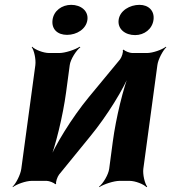

<svg xmlns="http://www.w3.org/2000/svg" viewBox="-20 -747 707 793"><path d="M476 -502 347 -346C277 -261 206 -146 178 -75L182 -74C210 -145 240 -269 253 -366L268 -478C271 -502 295 -539 312 -552L309 -554C291 -542 249 -528 225 -528H183C159 -528 124 -542 113 -554L111 -552C121 -539 129 -502 126 -478L68 -50C65 -26 46 11 32 24L33 26C48 14 87 0 111 0H173C183 0 204 8 208 14L212 12C209 6 217 -17 224 -26L352 -183C422 -268 493 -383 520 -453L517 -454C489 -384 459 -260 446 -163L431 -50C428 -26 406 11 389 24L390 26C408 14 450 0 474 0H515C539 0 574 14 585 26L588 24C578 11 569 -26 572 -50L630 -478C633 -502 653 -539 667 -552L665 -554C650 -542 611 -528 587 -528H526C516 -528 495 -536 491 -542L487 -540C490 -533 483 -511 476 -502ZM257 -603C297 -603 336 -627 341 -665C346 -702 314 -727 274 -727C236 -727 202 -703 197 -665C192 -626 218 -603 257 -603ZM538 -602C576 -602 609 -627 614 -665C619 -702 594 -727 556 -727C516 -727 475 -703 470 -665C465 -627 497 -602 538 -602Z"/></svg>

Font: Asimov
Style: EdgeWideIt
Weight: 500
Designer: Google
Version: Version 2.000980: 2014